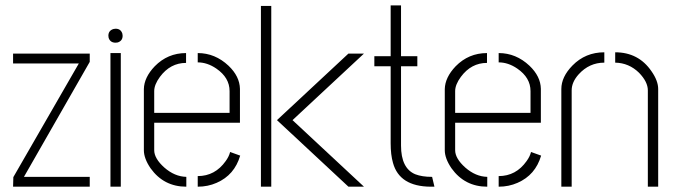

<svg xmlns="http://www.w3.org/2000/svg" viewBox="-20 -704 2539 724"><path d="M29.3 0 30.3 -36.1 277.3 -464.8H29.3V-502H318.4V-470.7L70.3 -37.1H318.4V0Z M388.7 -569.3Q388.7 -588.9 408.2 -594.7Q413.1 -595.7 416 -595.7Q435.5 -595.7 441.4 -577.1Q442.4 -573.2 442.4 -569.3Q442.4 -549.8 423.8 -543.9Q419.9 -543 416 -543Q395.5 -543 389.6 -561.5Q388.7 -566.4 388.7 -569.3ZM396.5 0V-503.9H435.5V0Z M522.5 -137.7V-368.2Q523.4 -412.1 563.5 -454.1Q612.3 -503.9 681.6 -503.9V-466.8Q622.1 -466.8 583 -414.1Q561.5 -384.8 561.5 -360.4V-278.3H845.7V-360.4Q845.7 -411.1 795.9 -445.3Q761.7 -468.8 725.6 -468.8V-503.9Q791 -503.9 841.8 -456.1Q883.8 -416 884.8 -369.1V-241.2H561.5V-137.7Q561.5 -106.4 599.6 -72.3Q638.7 -38.1 682.6 -37.1V0Q597.7 0 547.9 -69.3Q522.5 -106.4 522.5 -137.7ZM725.6 0V-40Q791 -40 831.1 -96.7Q843.8 -114.3 847.7 -130.9L885.7 -117.2Q864.3 -43.9 796.9 -14.6Q763.7 0 725.6 0Z M963.9 0V-681.6H1002.9V0ZM1024.4 -251 1293.9 -502H1352.5L1083 -251L1352.5 0H1293.9Z M1391.6 -454.1V-492.2H1453.1V-683.6H1492.2V-492.2H1553.7V-454.1H1492.2V-155.3Q1492.2 -69.3 1545.9 -46.9Q1571.3 -37.1 1608.4 -37.1H1609.4L1618.2 0H1603.5Q1486.3 -1 1461.9 -89.8Q1453.1 -120.1 1453.1 -164.1V-454.1Z M1657.2 -137.7V-368.2Q1658.2 -412.1 1698.2 -454.1Q1747.1 -503.9 1816.4 -503.9V-466.8Q1756.8 -466.8 1717.8 -414.1Q1696.3 -384.8 1696.3 -360.4V-278.3H1980.5V-360.4Q1980.5 -411.1 1930.7 -445.3Q1896.5 -468.8 1860.4 -468.8V-503.9Q1925.8 -503.9 1976.6 -456.1Q2018.6 -416 2019.5 -369.1V-241.2H1696.3V-137.7Q1696.3 -106.4 1734.4 -72.3Q1773.4 -38.1 1817.4 -37.1V0Q1732.4 0 1682.6 -69.3Q1657.2 -106.4 1657.2 -137.7ZM1860.4 0V-40Q1925.8 -40 1965.8 -96.7Q1978.5 -114.3 1982.4 -130.9L2020.5 -117.2Q1999 -43.9 1931.6 -14.6Q1898.4 0 1860.4 0Z M2096.7 0V-368.2Q2096.7 -414.1 2138.7 -457Q2187.5 -506.8 2258.8 -506.8V-467.8Q2202.1 -467.8 2162.1 -423.8Q2135.7 -394.5 2135.7 -363.3V0ZM2299.8 -467.8V-506.8Q2387.7 -506.8 2436.5 -435.5Q2461.9 -399.4 2461.9 -368.2V0H2422.9V-363.3Q2422.9 -395.5 2389.6 -429.7Q2351.6 -466.8 2299.8 -467.8Z"/></svg>

Font: Post No Bills Colombo Light
Style: Regular
Weight: 300
Designer: Kosala Senevirathne, Siva Puranthara, Lasantha Premarathna, Tharique Azeez
Foundry: Mooniak
Version: Version 1.220 ; ttfautohint (v1.6)